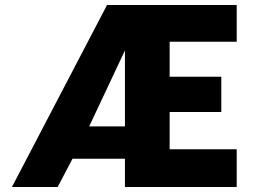

<svg xmlns="http://www.w3.org/2000/svg" viewBox="-20 -753 1024 773"><path d="M483 -244V-550L339 -244ZM411 -733H933V-585H663V-444H871V-302H663V-152H933V0H483V-114H272L212 0H28Z"/></svg>

Font: Kreadon
Style: Regular
Weight: 400
Designer: kohakuno
Foundry: StudioGnu
Version: Version 1.000;Glyphs 3.1.2 (3151)